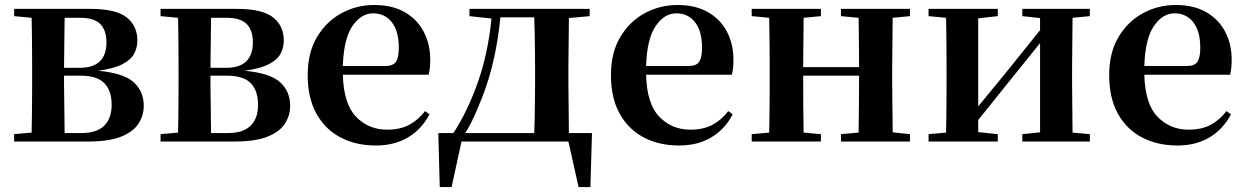

<svg xmlns="http://www.w3.org/2000/svg" viewBox="-20 -572 5035 776"><path d="M106 0H37.1V-29.8L107.9 -36.1Q108.4 -64.9 108.9 -100.6Q109.4 -136.2 109.6 -171.6Q109.9 -207 109.9 -234.9V-300.8Q109.9 -329.1 109.6 -364.5Q109.4 -399.9 108.9 -435.5Q108.4 -471.2 107.9 -500L37.1 -506.8V-536.1H346.2Q448.7 -536.1 491.9 -501.7Q535.2 -467.3 535.2 -408.2Q535.2 -379.9 522.5 -355.5Q509.8 -331.1 475.6 -313Q441.4 -294.9 377 -286.1Q480 -276.4 520.5 -239.5Q561 -202.6 561 -144Q561 -106.4 540.5 -73.5Q520 -40.5 470.9 -20.3Q421.9 0 335.9 0ZM241.2 -500 238.8 -297.9H301.8Q410.2 -297.9 410.2 -400.9Q410.2 -449.7 385.3 -474.9Q360.4 -500 305.2 -500ZM238.8 -266.1V-234.9L241.2 -34.2H309.1Q370.6 -34.2 400.9 -63.7Q431.2 -93.3 431.2 -148.9Q431.2 -205.1 401.9 -235.6Q372.6 -266.1 306.2 -266.1Z M697.8 0H628.9V-29.8L699.7 -36.1Q700.2 -64.9 700.7 -100.6Q701.2 -136.2 701.4 -171.6Q701.7 -207 701.7 -234.9V-300.8Q701.7 -329.1 701.4 -364.5Q701.2 -399.9 700.7 -435.5Q700.2 -471.2 699.7 -500L628.9 -506.8V-536.1H938Q1040.5 -536.1 1083.7 -501.7Q1127 -467.3 1127 -408.2Q1127 -379.9 1114.3 -355.5Q1101.6 -331.1 1067.4 -313Q1033.2 -294.9 968.8 -286.1Q1071.8 -276.4 1112.3 -239.5Q1152.8 -202.6 1152.8 -144Q1152.8 -106.4 1132.3 -73.5Q1111.8 -40.5 1062.7 -20.3Q1013.7 0 927.7 0ZM833 -500 830.6 -297.9H893.6Q1002 -297.9 1002 -400.9Q1002 -449.7 977.1 -474.9Q952.1 -500 897 -500ZM830.6 -266.1V-234.9L833 -34.2H900.9Q962.4 -34.2 992.7 -63.7Q1022.9 -93.3 1022.9 -148.9Q1022.9 -205.1 993.7 -235.6Q964.4 -266.1 897.9 -266.1Z M1499.5 16.1Q1418.5 16.1 1356.2 -16.6Q1293.9 -49.3 1258.8 -112.8Q1223.6 -176.3 1223.6 -269Q1223.6 -358.9 1261.2 -422.1Q1298.8 -485.4 1360.1 -518.6Q1421.4 -551.8 1492.7 -551.8Q1565.9 -551.8 1616.5 -522.5Q1667 -493.2 1692.9 -443.1Q1718.8 -393.1 1718.8 -331.1Q1718.8 -312 1717.3 -297.9Q1715.8 -283.7 1712.4 -270H1365.7Q1368.7 -152.3 1419.2 -100.1Q1469.7 -47.9 1544.4 -47.9Q1597.7 -47.9 1634.5 -67.9Q1671.4 -87.9 1697.8 -123L1715.8 -109.9Q1684.1 -49.3 1628.9 -16.6Q1573.7 16.1 1499.5 16.1ZM1365.7 -305.2H1536.6Q1568.8 -305.2 1580.3 -322.3Q1591.8 -339.4 1591.8 -379.9Q1591.8 -445.8 1563.7 -481.9Q1535.6 -518.1 1487.8 -518.1Q1439.5 -518.1 1404.3 -466.6Q1369.1 -415 1365.7 -305.2Z M1877.4 -506.8V-536.1H2363.3V-506.8L2279.3 -499L2277.3 -300.8V-234.9L2279.3 -34.2H2372.6L2366.2 184.1H2318.4L2277.3 0H1845.2L1805.2 184.1H1757.3L1751.5 -34.2H1812.5Q1870.1 -122.6 1911.6 -240.5Q1953.1 -358.4 1966.3 -497.1ZM2139.2 -34.2Q2140.6 -62.5 2141.1 -98.4Q2141.6 -134.3 2142.1 -170.4Q2142.6 -206.5 2142.6 -234.9V-300.8Q2142.6 -329.1 2142.1 -365Q2141.6 -400.9 2141.1 -437.3Q2140.6 -473.6 2139.2 -502H2002.4Q1994.1 -415.5 1976.1 -334.7Q1958 -253.9 1930.2 -182.1Q1914.6 -142.1 1897.7 -104.5Q1880.9 -66.9 1860.4 -34.2Z M2725.1 16.1Q2644 16.1 2581.8 -16.6Q2519.5 -49.3 2484.4 -112.8Q2449.2 -176.3 2449.2 -269Q2449.2 -358.9 2486.8 -422.1Q2524.4 -485.4 2585.7 -518.6Q2647 -551.8 2718.3 -551.8Q2791.5 -551.8 2842 -522.5Q2892.6 -493.2 2918.5 -443.1Q2944.3 -393.1 2944.3 -331.1Q2944.3 -312 2942.9 -297.9Q2941.4 -283.7 2938 -270H2591.3Q2594.2 -152.3 2644.8 -100.1Q2695.3 -47.9 2770 -47.9Q2823.2 -47.9 2860.1 -67.9Q2897 -87.9 2923.3 -123L2941.4 -109.9Q2909.7 -49.3 2854.5 -16.6Q2799.3 16.1 2725.1 16.1ZM2591.3 -305.2H2762.2Q2794.4 -305.2 2805.9 -322.3Q2817.4 -339.4 2817.4 -379.9Q2817.4 -445.8 2789.3 -481.9Q2761.2 -518.1 2713.4 -518.1Q2665 -518.1 2629.9 -466.6Q2594.7 -415 2591.3 -305.2Z M3378.9 -506.8V-536.1H3657.7V-506.8L3587.9 -500L3585.9 -300.8V-234.9L3587.9 -37.1L3657.7 -29.8V0H3378.9V-29.8L3450.2 -36.1Q3450.7 -79.6 3451.4 -141.4Q3452.1 -203.1 3452.1 -266.1H3226.1Q3226.1 -203.1 3226.6 -141.4Q3227.1 -79.6 3228 -36.1L3297.9 -29.8V0H3018.1V-29.8L3088.9 -36.1Q3089.4 -64.9 3089.8 -100.6Q3090.3 -136.2 3090.6 -171.6Q3090.8 -207 3090.8 -234.9V-300.8Q3090.8 -329.1 3090.6 -364.5Q3090.3 -399.9 3089.8 -435.5Q3089.4 -471.2 3088.9 -500L3018.1 -506.8V-536.1H3297.9V-506.8L3228 -500L3226.1 -300.8H3452.1Q3452.1 -347.7 3451.4 -403.3Q3450.7 -459 3450.2 -500Z M4111.8 -506.8V-536.1H4384.8V-506.8L4314.9 -500L4313 -300.8V-234.9L4314.9 -36.1L4384.8 -29.8V0H4111.8V-29.8L4183.6 -37.1V-397.9L4070.8 -257.8L3933.6 -86.9V-38.1L4012.7 -29.8V0H3732.9V-29.8L3803.7 -36.1Q3804.2 -64.9 3804.7 -100.6Q3805.2 -136.2 3805.4 -171.6Q3805.7 -207 3805.7 -234.9V-300.8Q3805.7 -329.1 3805.4 -364.5Q3805.2 -399.9 3804.7 -435.5Q3804.2 -471.2 3803.7 -500L3732.9 -506.8V-536.1H4012.7V-506.8L3933.6 -498V-142.1L4042 -273.9L4183.6 -450.2V-499Z M4738.8 16.1Q4657.7 16.1 4595.5 -16.6Q4533.2 -49.3 4498 -112.8Q4462.9 -176.3 4462.9 -269Q4462.9 -358.9 4500.5 -422.1Q4538.1 -485.4 4599.4 -518.6Q4660.6 -551.8 4731.9 -551.8Q4805.2 -551.8 4855.7 -522.5Q4906.2 -493.2 4932.1 -443.1Q4958 -393.1 4958 -331.1Q4958 -312 4956.5 -297.9Q4955.1 -283.7 4951.7 -270H4605Q4607.9 -152.3 4658.4 -100.1Q4709 -47.9 4783.7 -47.9Q4836.9 -47.9 4873.8 -67.9Q4910.6 -87.9 4937 -123L4955.1 -109.9Q4923.3 -49.3 4868.2 -16.6Q4813 16.1 4738.8 16.1ZM4605 -305.2H4775.9Q4808.1 -305.2 4819.6 -322.3Q4831.1 -339.4 4831.1 -379.9Q4831.1 -445.8 4803 -481.9Q4774.9 -518.1 4727.1 -518.1Q4678.7 -518.1 4643.6 -466.6Q4608.4 -415 4605 -305.2Z"/></svg>

Font: Source Han Serif TW
Style: Bold
Weight: 700
Designer: Ryoko NISHIZUKA Ë•øÂ°öÊ∂ºÂ≠ê (kana & ideographs); Frank Grie√ühammer (Latin, Greek & Cyrillic); Wenlong ZHANG Âº†ÊñáÈæô 
Foundry: Adobe
Version: Version 2.003;hotconv 1.1.1;makeotfexe 2.6.0